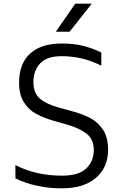

<svg xmlns="http://www.w3.org/2000/svg" viewBox="-20 -1009 676 1046"><path d="M64 0ZM64 -37V-110Q175 -52 318 -52Q407 -52 448.5 -90Q490 -128 491 -191Q491 -250 452 -280.5Q413 -311 343 -331L275 -350Q218 -367 177.5 -388.5Q137 -410 110.5 -451.5Q84 -493 84 -558Q84 -663 144.5 -717.5Q205 -772 315 -772Q380 -772 430 -760Q480 -748 532 -723V-651Q431 -703 315 -703Q237 -703 199.5 -664.5Q162 -626 162 -560Q163 -500 198.5 -470.5Q234 -441 304 -422L373 -403Q433 -387 475 -364Q517 -341 543 -299.5Q569 -258 569 -192Q568 -95 501.5 -39Q435 17 318 17Q176 17 64 -37ZM390 -989H480L359 -836H284Z"/></svg>

Font: Biryani Light
Style: Regular
Weight: 300
Designer: Dan Reynolds and Mathieu Réguer
Foundry: Dan Reynolds and Mathieu Réguer
Version: Version 1.004; ttfautohint (v1.1) -l 5 -r 5 -G 72 -x 0 -D la